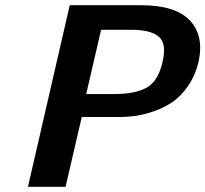

<svg xmlns="http://www.w3.org/2000/svg" viewBox="-20 -715 786 735"><path d="M87 0 247 -695H520Q652 -695 707 -636.5Q762 -578 740 -478Q728 -427 701 -387.5Q674 -348 642.5 -326Q611 -304 571.5 -290Q532 -276 500 -271.5Q468 -267 435 -267H293L231 0ZM310 -355H417Q500 -355 543 -380.5Q586 -406 602 -477Q619 -547 588.5 -574Q558 -601 482 -601H367Z"/></svg>

Font: Coval
Style: ExtraBold Italic
Weight: 800
Foundry: Context Ltd
Version: Version 001.000